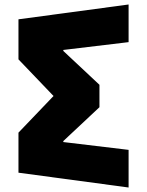

<svg xmlns="http://www.w3.org/2000/svg" viewBox="-20 -844 661 863"><path d="M558 -654.6V-823.8L63 -757.2V-577.2L220.6 -412.5L63 -247.8V-67.8L558 -1.2V-170.4L264.6 -205.5V-210L427 -362.1V-462.9L264.6 -615V-619.5Z"/></svg>

Font: Sztylet
Style: Bd
Weight: 700
Foundry: Cannot Into Space Fonts, PlusOne Fonts
Version: Version 0.12